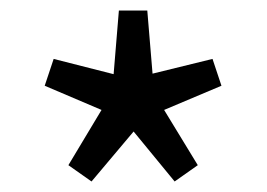

<svg xmlns="http://www.w3.org/2000/svg" viewBox="-20 -816 507 365"><path d="M154 -471 234 -566 312 -471 356 -502 292 -607 401 -653 384 -704 270 -676 260 -796H206L196 -675L82 -704L65 -653L173 -607L110 -502Z"/></svg>

Font: Noto Sans HK
Style: Regular
Weight: 400
Designer: Ryoko NISHIZUKA 西塚涼子 (kana, bopomofo & ideographs); Paul D. Hunt (Latin, Greek & Cyrillic); Sandoll Communications 산돌커뮤니
Foundry: Adobe
Version: Version 2.004;hotconv 1.0.118;makeotfexe 2.5.65603